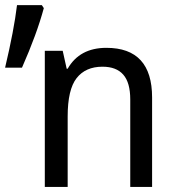

<svg xmlns="http://www.w3.org/2000/svg" viewBox="-20 -735 700 755"><path d="M492.2 0V-343.8Q492.2 -410.2 464.8 -441.4Q437.5 -472.7 382.8 -472.7Q316.4 -472.7 281.2 -427.7Q246.1 -382.8 246.1 -277.3V0H156.2V-535.2H226.6L242.2 -464.8H246.1Q293 -546.9 398.4 -546.9Q488.3 -546.9 533.2 -498Q578.1 -449.2 578.1 -351.6V0ZM144.5 -714.8 152.3 -703.1Q125 -601.6 66.4 -468.8H0Q35.2 -617.2 46.9 -714.8Z"/></svg>

Font: Droid Sans Fallback
Style: Regular
Weight: 400
Designer: Steve Matteson
Foundry: Ascender Corporation
Version: 3.00 (Khmer version)